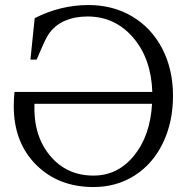

<svg xmlns="http://www.w3.org/2000/svg" viewBox="-20 -735 749 770"><path d="M35.2 -309.1Q35.2 -337.9 38.1 -366.2H590.8Q586.4 -500 513.7 -584.5Q440.9 -668.9 331.1 -668.9Q306.2 -668.9 283.2 -664.6Q260.3 -660.2 237.5 -650.4Q214.8 -640.6 195.6 -622.3Q176.3 -604 164.1 -579.1Q156.2 -564 144 -535.4Q131.8 -506.8 127 -496.1H102.1L119.1 -662.1Q222.2 -714.8 335 -714.8Q433.6 -714.8 510.7 -668.7Q587.9 -622.6 630.9 -539.6Q673.8 -456.5 673.8 -351.1Q673.8 -245.1 633.3 -161.4Q592.8 -77.6 520 -31.2Q447.3 15.1 355 15.1Q213.9 15.1 124.5 -74.5Q35.2 -164.1 35.2 -309.1ZM118.2 -318.8Q113.3 -192.4 179.9 -111.6Q246.6 -30.8 355 -30.8Q452.1 -30.8 517.3 -110.6Q582.5 -190.4 589.8 -318.8Z"/></svg>

Font: LT Superior Serif
Style: Regular
Weight: 400
Designer: Daniel Lyons
Foundry: LyonsType
Version: Version 2.120;FEAKit 1.0